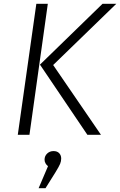

<svg xmlns="http://www.w3.org/2000/svg" viewBox="-20 -705 628 1004"><path d="M170 -685H230L134 0H73ZM189 -367 516 -685H588L258 -365L508 0H437ZM300 124Q300 138 294.5 151.5Q289 165 270 196L218 279H182L231 164Q223 158 218 149Q213 140 213 130Q213 111 226.5 98Q240 85 260 85Q279 85 289.5 96Q300 107 300 124Z"/></svg>

Font: Fira Sans Light
Style: Italic
Weight: 300
Italic angle: -8°
Designer: bBox Type GmbH & Carrois Corporate GbR & Edenspiekermann AG
Foundry: bBox Type GmbH & Carrois Corporate GbR & Edenspiekermann AG
Version: Version 4.301